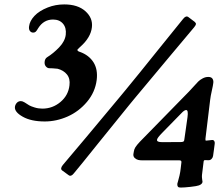

<svg xmlns="http://www.w3.org/2000/svg" viewBox="-20 -781 983 861"><path d="M128.9 -634.8Q119.6 -634.8 114 -642.3Q108.4 -649.9 110.4 -663.1Q113.3 -687 134.5 -709.7Q155.8 -732.4 194.3 -747.6Q229 -761.2 268.1 -761.2Q329.1 -761.2 363 -730.7Q397 -700.2 392.1 -658.7Q387.2 -613.3 340.8 -571.8Q339.4 -570.3 335.7 -567.1Q332 -564 329.6 -561.3Q327.1 -558.6 327.1 -557.1Q326.7 -554.2 330.8 -551.5Q335 -548.8 338.4 -548.3Q378.9 -533.7 399.2 -501.7Q419.4 -469.7 413.6 -422.4Q406.7 -367.7 370.1 -324.2Q333.5 -280.8 283.2 -258.5Q232.9 -236.3 180.7 -236.3Q119.6 -236.3 82 -257.6Q44.4 -278.8 46.9 -301.8Q48.3 -312 55.4 -319.8Q62.5 -327.6 73.7 -327.6Q80.6 -327.6 90.3 -321.8Q103.5 -313 111.1 -308.6Q118.7 -304.2 135.3 -299.1Q151.9 -293.9 169.9 -293.9Q215.8 -293.9 251.2 -323.7Q286.6 -353.5 291.5 -398.4Q295.4 -428.2 280.3 -447Q265.1 -465.8 238.3 -472.7Q230 -474.1 216.3 -474.6Q202.6 -475.1 200.2 -475.1Q191.9 -475.6 185.3 -483.6Q178.7 -491.7 180.2 -504.4Q181.6 -518.1 191.4 -524.4Q219.2 -541.5 245.4 -568.8Q271.5 -596.2 274.9 -625.5Q278.3 -656.2 262.5 -674.8Q246.6 -693.4 217.8 -693.4Q175.8 -693.4 151.4 -654.8Q145 -643.6 140.6 -639.2Q136.2 -634.8 128.9 -634.8ZM560.1 -311Q502.9 -241.2 421.1 -139.2Q339.4 -37.1 311 -3.4Q298.3 12.7 287.6 4.4L258.8 -16.6Q248.5 -24.4 261.7 -41Q279.3 -62 366 -164.8Q452.6 -267.6 516.1 -344.7L542 -376Q601.6 -448.2 688 -556.2Q774.4 -664.1 800.8 -695.8Q814 -712.9 825.2 -704.1L853 -683.1Q859.4 -677.7 858.6 -672.6Q857.9 -667.5 850.6 -658.7Q834 -638.7 741.9 -529.1Q649.9 -419.4 585.9 -342.3ZM784.2 -62H617.2Q608.4 -62 600.3 -63.7Q592.3 -65.4 584.7 -72Q577.1 -78.6 578.1 -89.4L580.1 -101.1Q581.5 -111.8 587.2 -120.8Q592.8 -129.9 607.4 -145.5L827.6 -370.6Q835 -377.9 848.1 -392.8Q861.3 -407.7 868.9 -415.3Q876.5 -422.9 888.7 -429.4Q900.9 -436 914.1 -436Q927.7 -436 932.9 -428Q938 -419.9 936.5 -409.2Q935.5 -398.9 929.9 -374.3Q924.3 -349.6 922.4 -333L901.4 -159.7Q900.9 -153.8 901.4 -152.1Q901.9 -150.4 904.8 -150.4Q910.6 -150.4 919.4 -151.9Q928.2 -153.3 931.6 -153.3Q938 -153.3 940.9 -148.4Q943.8 -143.6 942.9 -136.7Q941.9 -126 938.7 -104.7Q935.5 -83.5 935.5 -82Q934.6 -74.7 929 -68.6Q923.3 -62.5 915.5 -62.5Q915 -62.5 908.7 -62.7Q902.3 -63 899.4 -63Q893.6 -63 893.1 -56.2L885.7 3.9Q884.8 12.2 886.5 22.7Q888.2 33.2 888.2 34.7Q886.7 44.9 872.1 50.3Q863.3 53.7 834.7 56.9Q806.2 60.1 790.5 60.1Q785.2 60.1 782 59.1Q778.8 58.1 776.6 54Q774.4 49.8 775.4 42Q775.9 39.6 778.6 30.8Q781.2 22 784.9 6.6Q788.6 -8.8 790.5 -27.3L793.5 -52.7Q794.9 -62 784.2 -62ZM806.6 -155.3Q807.6 -162.6 813.5 -203.6Q819.3 -244.6 820.8 -255.4Q825.2 -287.6 814.9 -287.6Q806.6 -287.6 793.5 -273.4L708.5 -186.5Q685.1 -163.1 684.1 -154.3Q682.6 -143.6 706.5 -143.6Q723.6 -143.6 753.9 -143.8Q784.2 -144 790.5 -144Q797.4 -144 800.8 -145.5Q804.2 -147 805.2 -148.9Q806.2 -150.9 806.6 -155.3Z"/></svg>

Font: Cooper* SemiBold
Style: Italic
Weight: 600
Italic angle: -7°
Designer: Owen Earl
Foundry: indestructible type*
Version: Version 0.001